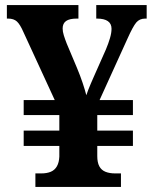

<svg xmlns="http://www.w3.org/2000/svg" viewBox="-20 -734 605 754"><path d="M119 0V-53H142Q164 -53 179.5 -59.5Q195 -66 203.5 -81Q212 -96 213 -119V-161H73V-221H213V-282H73V-341H195L72 -608Q59 -638 46.5 -649.5Q34 -661 12 -661H7V-714H288V-661H281Q253 -661 239.5 -651.5Q226 -642 226 -622Q226 -610 230.5 -595.5Q235 -581 242 -563L282 -468Q295 -437 304.5 -408.5Q314 -380 319 -360Q322 -369 326.5 -381Q331 -393 337 -406.5Q343 -420 349 -434L396 -540Q406 -564 412 -584.5Q418 -605 418 -621Q418 -641 403.5 -651Q389 -661 361 -661H358V-714H556V-661H550Q528 -661 515 -645.5Q502 -630 481 -583L371 -341H502V-282H362V-221H502V-161H362V-121Q362 -96 370 -81Q378 -66 394 -59.5Q410 -53 432 -53H455V0Z"/></svg>

Font: Noto Serif Myanmar
Style: Regular
Weight: 400
Designer: Ben Mitchell and the Monotype Design Team
Foundry: Monotype Imaging Inc.
Version: Version 2.106